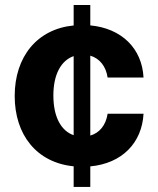

<svg xmlns="http://www.w3.org/2000/svg" viewBox="-20 -652 627 763"><path d="M38.4 -270.6C38.4 -116.5 125.4 -5.7 272.7 8.9V90.9H338.8V9.2C465.2 -2.5 544 -84.2 550.4 -199.9H407.7C400.6 -153.8 375 -123.6 338.8 -113.3V-430.8C376.8 -419.7 401.3 -387.4 407.7 -343.8H550.4C544.4 -459.9 463.1 -539.4 338.8 -551.1V-632.1H272.7V-550.8C127.1 -536.6 38.4 -426.1 38.4 -270.6ZM192.1 -272.7C192.1 -356.9 223 -411.6 272.7 -429V-114.7C222.7 -132.1 192.1 -187.1 192.1 -272.7Z"/></svg>

Font: Inter-Hewn
Style: Bold
Weight: 700
Designer: Rasmus Andersson
Foundry: rsms
Version: Version 3.012;git-f93a4a705